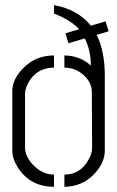

<svg xmlns="http://www.w3.org/2000/svg" viewBox="-20 -717 450 738"><path d="M27.3 -137.7V-367.2Q27.3 -412.1 68.4 -454.1Q116.2 -503.9 187.5 -503.9V-457Q123 -457 90.8 -402.3Q76.2 -377.9 76.2 -354.5V-150.4Q76.2 -113.3 112.3 -78.1Q146.5 -45.9 187.5 -45.9V1Q97.7 1 49.8 -71.3Q27.3 -106.4 27.3 -137.7ZM187.5 -665V-697.3Q279.3 -680.7 329.1 -618.2L385.7 -634.8L397.5 -596.7L351.6 -583Q382.8 -519.5 382.8 -426.8V-137.7Q382.8 -91.8 342.8 -48.8Q296.9 0 227.5 1V-45.9Q288.1 -45.9 319.3 -101.6Q334 -126 334 -148.4L333 -363.3Q333 -404.3 293.9 -434.6Q264.6 -457 227.5 -457V-503.9Q288.1 -502.9 329.1 -464.8Q329.1 -524.4 305.7 -569.3L243.2 -550.8L231.4 -588.9L284.2 -604.5Q252.9 -639.6 187.5 -665Z"/></svg>

Font: Post No Bills Jaffna
Style: Regular
Weight: 400
Designer: Kosala Senevirathne, Siva Puranthara, Lasantha Premarathna, Tharique Azeez
Foundry: Mooniak
Version: Version 1.220 ; ttfautohint (v1.6)